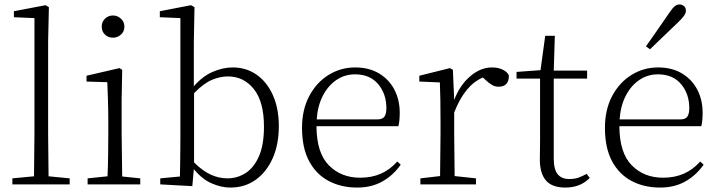

<svg xmlns="http://www.w3.org/2000/svg" viewBox="-20 -823 3205 857"><path d="M130.9 0H35.2V-26.9L131.8 -36.1L133.8 -226.1V-742.2L42 -746.1V-772.9L183.1 -799.8L198.2 -791L194.8 -637.2V-226.1L196.8 -36.1L291 -26.9V0Z M484.4 -654.8Q463.4 -654.8 448.7 -668.5Q434.1 -682.1 434.1 -704.1Q434.1 -725.6 448.7 -739.7Q463.4 -753.9 484.4 -753.9Q504.4 -753.9 519.8 -739.7Q535.2 -725.6 535.2 -704.1Q535.2 -682.1 519.8 -668.5Q504.4 -654.8 484.4 -654.8ZM459 0H371.1V-26.9L460 -36.1Q461.9 -77.1 462.6 -131.3Q463.4 -185.5 463.4 -226.1V-280.8Q463.4 -332 461.9 -375Q460.4 -418 459 -456.1L366.2 -459V-484.9L513.2 -519L525.4 -511.2L522.9 -377V-226.1L525.4 -35.2L606 -26.9V0Z M1008.3 14.2Q967.8 14.2 925 -4.4Q882.3 -22.9 845.2 -67.9L838.4 7.8L695.3 0V-26.9L783.2 -35.2Q783.7 -62.5 784.2 -96.7Q784.7 -130.9 784.9 -165Q785.2 -199.2 785.2 -226.1V-742.2L693.4 -746.1V-772.9L832.5 -799.8L848.1 -791L845.2 -637.2V-438Q884.3 -482.9 929.7 -502.4Q975.1 -522 1018.6 -522Q1079.1 -522 1125.5 -489.5Q1171.9 -457 1198.2 -397.9Q1224.6 -338.9 1224.6 -259.8Q1224.6 -178.7 1197.3 -116.9Q1169.9 -55.2 1121.3 -20.5Q1072.8 14.2 1008.3 14.2ZM846.2 -407.2V-98.1Q883.8 -60.5 920.2 -43.7Q956.5 -26.9 995.6 -26.9Q1039.1 -26.9 1076.2 -50.5Q1113.3 -74.2 1135.7 -125Q1158.2 -175.8 1158.2 -257.8Q1158.2 -369.1 1113 -425.5Q1067.9 -481.9 997.6 -481.9Q962.9 -481.9 926 -466.6Q889.2 -451.2 846.2 -407.2Z M1574.2 14.2Q1502.9 14.2 1447.3 -15.1Q1391.6 -44.4 1359.9 -103.5Q1328.1 -162.6 1328.1 -252Q1328.1 -334 1360.6 -394.8Q1393.1 -455.6 1447 -488.8Q1501 -522 1565.4 -522Q1627 -522 1671.6 -495.4Q1716.3 -468.8 1740.2 -423.1Q1764.2 -377.4 1764.2 -319.8Q1764.2 -282.7 1758.3 -259.8H1392.6Q1393.1 -140.6 1447.8 -85.2Q1502.4 -29.8 1587.4 -29.8Q1639.6 -29.8 1680.4 -47.9Q1721.2 -65.9 1753.4 -102.1L1768.6 -87.9Q1735.4 -40.5 1687 -13.2Q1638.7 14.2 1574.2 14.2ZM1393.6 -290H1663.6Q1687.5 -290 1696 -302.5Q1704.6 -314.9 1704.6 -340.8Q1704.6 -403.8 1668 -447.5Q1631.3 -491.2 1564.5 -491.2Q1519.5 -491.2 1482.4 -466.6Q1445.3 -441.9 1421.6 -396.7Q1397.9 -351.6 1393.6 -290Z M1943.4 0H1856.4V-26.9L1944.3 -37.1L1946.3 -226.1V-280.8Q1946.3 -332.5 1945.6 -375Q1944.8 -417.5 1943.4 -455.1L1851.6 -459V-484.9L1988.3 -519L2001.5 -511.2L2007.3 -377Q2032.2 -442.4 2078.4 -482.2Q2124.5 -522 2176.3 -522Q2203.6 -522 2224.1 -512Q2244.6 -502 2251.5 -485.8Q2251.5 -436 2205.6 -436Q2189 -436 2175.5 -444.1Q2162.1 -452.1 2145.5 -467.8L2135.7 -477.1Q2054.7 -443.4 2007.3 -320.8V-226.1L2009.3 -37.1L2104.5 -26.9V0Z M2503.4 14.2Q2444.3 14.2 2417 -17.3Q2389.6 -48.8 2389.6 -111.8Q2389.6 -134.3 2390.1 -152.1Q2390.6 -169.9 2390.6 -195.8V-472.2H2285.6V-502L2392.6 -509.8L2413.6 -663.1H2456.5L2451.7 -507.8H2600.6V-472.2H2451.7V-115.2Q2451.7 -66.9 2469.2 -45.4Q2486.8 -23.9 2520.5 -23.9Q2543.9 -23.9 2561 -29.8Q2578.1 -35.6 2598.6 -46.9L2612.3 -28.8Q2570.8 14.2 2503.4 14.2Z M2863.3 -616.2Q2890.6 -654.8 2916.5 -692.1Q2942.4 -729.5 2966.3 -764.2Q2980.5 -785.6 2991 -794.4Q3001.5 -803.2 3013.2 -803.2Q3023.9 -803.2 3032.7 -795.9Q3041.5 -788.6 3041.5 -774.9Q3041.5 -764.6 3033.2 -752.7Q3024.9 -740.7 3005.4 -722.2Q2977.1 -695.8 2945.8 -665Q2914.6 -634.3 2881.3 -603ZM2926.3 14.2Q2855 14.2 2799.3 -15.1Q2743.7 -44.4 2711.9 -103.5Q2680.2 -162.6 2680.2 -252Q2680.2 -334 2712.6 -394.8Q2745.1 -455.6 2799.1 -488.8Q2853 -522 2917.5 -522Q2979 -522 3023.7 -495.4Q3068.4 -468.8 3092.3 -423.1Q3116.2 -377.4 3116.2 -319.8Q3116.2 -282.7 3110.4 -259.8H2744.6Q2745.1 -140.6 2799.8 -85.2Q2854.5 -29.8 2939.5 -29.8Q2991.7 -29.8 3032.5 -47.9Q3073.2 -65.9 3105.5 -102.1L3120.6 -87.9Q3087.4 -40.5 3039.1 -13.2Q2990.7 14.2 2926.3 14.2ZM2745.6 -290H3015.6Q3039.6 -290 3048.1 -302.5Q3056.6 -314.9 3056.6 -340.8Q3056.6 -403.8 3020 -447.5Q2983.4 -491.2 2916.5 -491.2Q2871.6 -491.2 2834.5 -466.6Q2797.4 -441.9 2773.7 -396.7Q2750 -351.6 2745.6 -290Z"/></svg>

Font: Source Han Serif TW ExtraLight
Style: Regular
Weight: 250
Designer: Ryoko NISHIZUKA Ë•øÂ°öÊ∂ºÂ≠ê (kana & ideographs); Frank Grie√ühammer (Latin, Greek & Cyrillic); Wenlong ZHANG Âº†ÊñáÈæô 
Foundry: Adobe
Version: Version 2.003;hotconv 1.1.1;makeotfexe 2.6.0